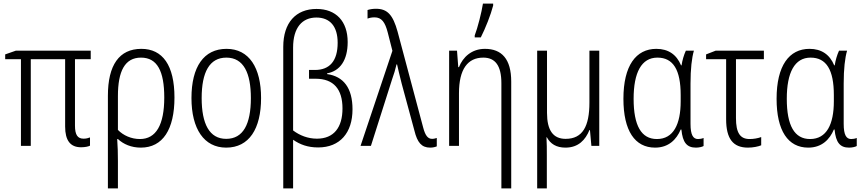

<svg xmlns="http://www.w3.org/2000/svg" viewBox="-20 -815 4817 1073"><path d="M447 -40C414 -40 399 -61 399 -113V-484H487V-532H69L9 -511V-484H97V0H152V-484H344V-108C344 -30 373 8 433 8C455 8 474 4 483 -1V-47C473 -43 461 -40 447 -40Z M955 -270C955 -450 889 -542 770 -542C646 -542 583 -451 583 -280V238H639V85C639 43 638 3 635 -38H639C670 -9 714 10 767 10C890 10 955 -92 955 -270ZM768 -493C859 -493 898 -417 898 -270C898 -117 852 -38 762 -38C714 -38 669 -58 639 -89V-278C639 -418 678 -493 768 -493Z M1439 -267C1439 -437 1372 -542 1246 -542C1119 -542 1050 -442 1050 -267C1050 -95 1120 10 1244 10C1372 10 1439 -95 1439 -267ZM1107 -267C1107 -412 1151 -493 1245 -493C1342 -493 1382 -406 1382 -267C1382 -121 1339 -39 1244 -39C1150 -39 1107 -123 1107 -267Z M1749 -765C1634 -765 1563 -689 1563 -553V238H1618V-34C1657 -7 1700 9 1758 9C1880 9 1950 -73 1950 -204C1950 -323 1900 -388 1808 -401V-405C1880 -418 1923 -478 1923 -580C1923 -696 1858 -765 1749 -765ZM1748 -717C1824 -717 1867 -668 1867 -576C1867 -475 1823 -424 1740 -424H1707V-375H1744C1845 -375 1894 -316 1894 -209C1894 -103 1846 -40 1751 -40C1701 -40 1655 -58 1618 -86V-549C1618 -661 1669 -717 1748 -717Z M1995 0H2053L2171 -371C2181 -399 2190 -428 2196 -455H2199C2205 -426 2213 -396 2225 -347L2296 -85C2312 -19 2336 10 2384 10C2399 10 2411 7 2421 3V-44C2415 -42 2405 -39 2395 -39C2372 -39 2357 -56 2345 -102L2202 -638C2176 -732 2145 -766 2081 -766C2062 -766 2046 -763 2034 -759V-711C2044 -715 2057 -718 2073 -718C2113 -718 2132 -691 2147 -633L2173 -531Z M2633 -606H2667C2693 -657 2723 -733 2736 -784V-795H2679C2672 -748 2649 -658 2633 -617ZM2690 -542C2616 -542 2567 -496 2545 -440H2541L2534 -532H2490V0H2545V-294C2545 -429 2594 -493 2681 -493C2747 -493 2782 -449 2782 -350V238H2837V-359C2837 -485 2784 -542 2690 -542Z M3329 -532H3274V-242C3274 -109 3236 -39 3141 -39C3071 -39 3037 -87 3037 -184V-532H2982V238H3036V54C3036 19 3036 -16 3034 -48H3036C3056 -11 3089 10 3140 10C3213 10 3252 -34 3274 -88H3277L3285 0H3329Z M3641 10C3717 10 3761 -36 3784 -91H3788C3795 -18 3819 10 3869 10C3886 10 3904 6 3912 1V-44C3903 -40 3891 -38 3881 -38C3854 -38 3839 -60 3839 -123V-348C3839 -430 3846 -491 3858 -532H3813C3802 -508 3793 -478 3789 -450H3786C3761 -510 3715 -542 3648 -542C3534 -542 3464 -448 3464 -263C3464 -84 3528 10 3641 10ZM3651 -38C3564 -38 3521 -113 3521 -263C3521 -410 3565 -493 3654 -493C3742 -493 3784 -425 3784 -284V-249C3784 -121 3744 -38 3651 -38Z M4249 -532H3980L3926 -511V-484H4038V-149C4038 -39 4077 10 4160 10C4188 10 4218 4 4234 -3V-49C4215 -42 4191 -38 4169 -38C4116 -38 4093 -73 4093 -155V-484H4249Z M4497 10C4573 10 4617 -36 4640 -91H4644C4651 -18 4675 10 4725 10C4742 10 4760 6 4768 1V-44C4759 -40 4747 -38 4737 -38C4710 -38 4695 -60 4695 -123V-348C4695 -430 4702 -491 4714 -532H4669C4658 -508 4649 -478 4645 -450H4642C4617 -510 4571 -542 4504 -542C4390 -542 4320 -448 4320 -263C4320 -84 4384 10 4497 10ZM4507 -38C4420 -38 4377 -113 4377 -263C4377 -410 4421 -493 4510 -493C4598 -493 4640 -425 4640 -284V-249C4640 -121 4600 -38 4507 -38Z"/></svg>

Font: Noto Sans Display SemiCondensed Light
Style: Regular
Weight: 300
Width: 4
Designer: Monotype Design Team
Foundry: Monotype Imaging Inc.
Version: Version 1.900